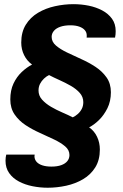

<svg xmlns="http://www.w3.org/2000/svg" viewBox="-20 -716 590 922"><path d="M209 185.5Q172 185.5 136 178.2Q100 171 70.8 155.5Q41.5 140 24 115.2Q6.5 90.5 6.5 55.5Q6.5 46.5 7.5 39.8Q8.5 33 10 26.5H146.5Q146 30 145.8 32.2Q145.5 34.5 145.5 36.5Q146.5 51 156.2 61.8Q166 72.5 184 78.2Q202 84 227 84Q255 84 274.2 77Q293.5 70 303.5 57.5Q313.5 45 313.5 28.5Q313.5 4.5 293 -13Q272.5 -30.5 240.2 -46Q208 -61.5 171.5 -77.8Q135 -94 102.8 -115.2Q70.5 -136.5 50 -166.5Q29.5 -196.5 29.5 -238.5Q29.5 -282.5 44.8 -314.8Q60 -347 84 -369.8Q108 -392.5 134 -406Q109.5 -423.5 95.8 -451.2Q82 -479 82 -511.5Q82 -562 104 -597.5Q126 -633 162.8 -654.8Q199.5 -676.5 244 -686.2Q288.5 -696 333 -696Q370 -696 405.8 -688.8Q441.5 -681.5 470.8 -666Q500 -650.5 517.8 -626Q535.5 -601.5 535.5 -566.5Q535.5 -558 534.8 -550.8Q534 -543.5 532.5 -535.5H396Q396.5 -538.5 396.5 -541.2Q396.5 -544 396.5 -546Q396.5 -560.5 387.2 -571.2Q378 -582 360.5 -588.2Q343 -594.5 318 -594.5Q290 -594.5 269.8 -587.5Q249.5 -580.5 238.8 -567.8Q228 -555 228 -539Q228 -515 248.8 -497.2Q269.5 -479.5 301.8 -464Q334 -448.5 370.2 -432.2Q406.5 -416 438.8 -394.8Q471 -373.5 491.8 -344Q512.5 -314.5 512.5 -273Q512.5 -230 495.8 -196.2Q479 -162.5 455 -139.2Q431 -116 408 -104.5Q433 -87 446.2 -59Q459.5 -31 459.5 2Q459.5 52.5 437.5 87.8Q415.5 123 379 144.5Q342.5 166 298 175.8Q253.5 185.5 209 185.5ZM329.5 -152.5Q342 -158.5 353.5 -168.5Q365 -178.5 372.5 -192.8Q380 -207 380 -225.5Q380 -250.5 363 -269.8Q346 -289 319.8 -304Q293.5 -319 265.5 -331.5Q237.5 -344 215.5 -355.5Q203.5 -350 191.5 -338.8Q179.5 -327.5 172.2 -313.2Q165 -299 165 -281.5Q165 -256.5 182 -237.5Q199 -218.5 225 -203.2Q251 -188 279 -176Q307 -164 329.5 -152.5Z"/></svg>

Font: Chivo Medium
Style: Italic
Weight: 500
Italic angle: -8.05°
Designer: Hector Gatti
Foundry: Omnibus-Type
Version: Version 2.002